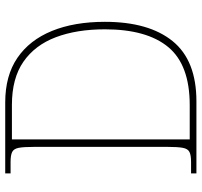

<svg xmlns="http://www.w3.org/2000/svg" viewBox="-38 -716 754 717"><g transform="rotate(-90 338.5 -357.0)"><path d="M50 0V-20H93Q118 -20 130 -26Q142 -32 145.5 -51Q149 -70 149 -108V-606Q149 -645 145.5 -663.5Q142 -682 130 -688Q118 -694 93 -694H50V-714H315Q415 -714 481.5 -668.5Q548 -623 582 -539.5Q616 -456 616 -342Q616 -178 544 -89Q472 0 319 0ZM305 -25Q455 -25 521.5 -105Q588 -185 588 -342Q588 -447 558.5 -525Q529 -603 467 -646Q405 -689 306 -689H177V-25Z"/></g></svg>

Font: Noto Serif Myanmar Thin
Style: Regular
Weight: 100
Designer: Ben Mitchell and the Monotype Design Team
Foundry: Monotype Imaging Inc.
Version: Version 2.106; ttfautohint (v1.8.4.7-5d5b)